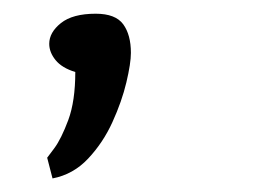

<svg xmlns="http://www.w3.org/2000/svg" viewBox="-20 -20 386 280"><path d="M56.6 240.2 48.8 210Q48.8 210 59.1 196.3Q69.3 182.6 79.6 155Q89.8 127.4 89.8 85Q70.3 79.1 61 67.6Q51.8 56.2 51.8 43.9Q51.8 27.3 68.8 13.7Q85.9 0 119.6 0Q148.4 0 159.7 15.4Q170.9 30.8 170.9 57.1Q170.9 72.3 164.3 100.1Q157.7 127.9 144 158Q130.4 188 108.6 211.2Q86.9 234.4 56.6 240.2Z"/></svg>

Font: Norican
Style: Regular
Weight: 400
Designer: Vernon Adams
Foundry: Vernon Adams
Version: Version 1.100; ttfautohint (v1.8.4.7-5d5b);gftools[0.9.33]